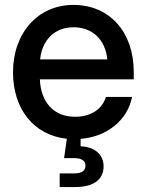

<svg xmlns="http://www.w3.org/2000/svg" viewBox="-20 -547 587 771"><path d="M219.7 204.1H281.7C351.6 204.1 396 177.2 396 120.6C396 74.2 360.8 42.5 303.7 40.5V10.7C410.2 2 492.2 -64.5 510.3 -157.7H405.3C391.1 -110.4 347.2 -78.1 281.7 -78.1C193.8 -78.1 143.6 -138.7 140.1 -228.5H517.1V-258.3C517.1 -417 421.4 -527.3 274.4 -527.3C132.3 -527.3 32.2 -414.1 32.2 -256.8C32.2 -111.8 113.3 -4.4 248.5 10.3L237.3 87.9H276.9C307.6 87.9 323.2 98.1 323.2 118.2C323.2 139.2 307.6 149.4 276.9 149.4H219.7ZM141.1 -308.6C149.4 -387.7 200.2 -437.5 275.4 -437.5C351.6 -437.5 402.8 -387.7 411.1 -308.6Z"/></svg>

Font: Raveo Display Display Medium
Style: Regular
Weight: 500
Designer: Jakub Foglar, Rasmus Andersson (Inter)
Foundry: Jakubfoglar.com
Version: Version 1.100;Glyphs 3.2.3 (3260)